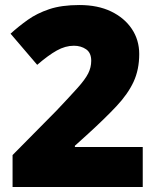

<svg xmlns="http://www.w3.org/2000/svg" viewBox="-20 -744 626 764"><path d="M548 0H30V-127L204 -303Q258 -360 288.5 -394Q319 -428 331 -452Q343 -476 343 -502Q343 -534 322.5 -548Q302 -562 274 -562Q240 -562 206 -543Q172 -524 128 -486L22 -610Q54 -639 90.5 -665Q127 -691 176 -707.5Q225 -724 296 -724Q369 -724 422 -698.5Q475 -673 504.5 -629Q534 -585 534 -529Q534 -467 511.5 -418.5Q489 -370 443.5 -321.5Q398 -273 330 -211L278 -164V-159H548Z"/></svg>

Font: Noto Sans Hebrew Black
Style: Regular
Weight: 900
Designer: Monotype Design Team
Foundry: Monotype Imaging Inc.
Version: Version 2.003